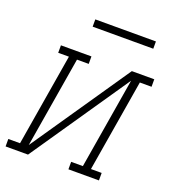

<svg xmlns="http://www.w3.org/2000/svg" viewBox="-163 -795 800 893"><g transform="rotate(20 237.5 -349.0)"><path d="M-34 0V-37H24L100 -493H47V-530H198V-493H140L65 -43L398 -530H509V-493H451L375 -37H428V0H277V-37H335L410 -487L77 0ZM156 -662V-698H456V-662Z"/></g></svg>

Font: Iosevka Slab XLtObl
Style: Regular
Weight: 200
Italic angle: -9°
Monospace: yes
Designer: Belleve Invis
Foundry: Belleve Invis
Version: Version 11.1.1; ttfautohint (v1.8.3)